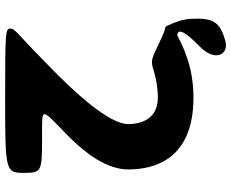

<svg xmlns="http://www.w3.org/2000/svg" viewBox="-94 -660 877 728"><g transform="rotate(-90 344.0 -296.5)"><path d="M337 -136C243 -136 237 -222 237 -248C237 -312 328 -419 418 -510C586 -678 599 -676 599 -695C599 -714 591 -715 325 -715C60 -715 52 -713 52 -645C52 -577 56 -575 182 -575C309 -575 299 -582 189 -473C127 -411 65 -330 65 -248C65 -159 96 -1 337 -1C394 -1 441 -10 479 -22C569 -52 568 -68 583 -60C591 -55 596 -40 531 23C473 79 498 134 552 120C624 100 641 75 636 -13C634 -42 624 -71 609 -102C607 -106 605 -107 602 -108C594 -110 592 -108 534 -136C476 -164 474 -162 434 -150C409 -143 375 -136 337 -136Z"/></g></svg>

Font: Hussar Print
Style: Bold
Weight: 700
Foundry: Cannot Into Space Fonts
Version: Version 2.00